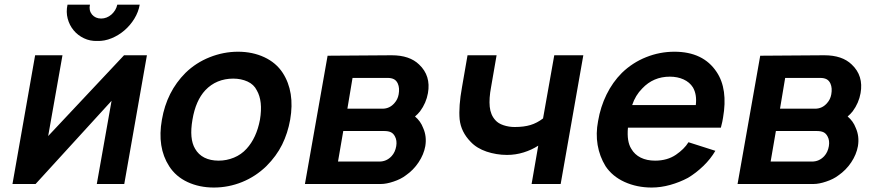

<svg xmlns="http://www.w3.org/2000/svg" viewBox="-20 -804 3820 839"><path d="M590.5 -783.5Q585 -751.5 567.2 -722.5Q549.5 -693.5 524 -671.5Q498.5 -649.5 467.5 -636.8Q436.5 -624 405 -625Q373.5 -624 346.8 -636.8Q320 -649.5 301.8 -671.5Q283.5 -693.5 275.8 -722.5Q268 -751.5 275 -783.5H373Q367.5 -758.5 382 -740.5Q397 -723 422 -723Q446.5 -723 467 -740.5Q487 -758.5 492.5 -783.5ZM523 0H403L467.5 -363.5L135.5 0H34.5L133.5 -562.5H253L190.5 -209.5L522 -562.5H622Z M719 -78Q666 -160.5 687.5 -281Q708.5 -403.5 790.5 -485.5Q836 -530 896.5 -554Q957 -578 1020 -578Q1083.5 -578 1135 -554Q1186.5 -530 1215.5 -485.5Q1269 -402.5 1248 -281Q1237.5 -222 1212.8 -172Q1188 -122 1144 -78Q1097 -32.5 1037.8 -8.5Q978.5 15.5 914.5 15.5Q851 15.5 799.5 -8.5Q748 -32.5 719 -78ZM1102 -409.5Q1089.5 -435 1061.5 -447.8Q1033.5 -460.5 999 -460.5Q963 -460.5 932 -447.8Q901 -435 877 -409.5Q835 -364.5 821 -281Q806.5 -197.5 832.5 -154Q847 -128.5 873.2 -115.2Q899.5 -102 935.5 -102Q970 -102 1002.2 -115.2Q1034.5 -128.5 1057.5 -154Q1101 -201.5 1116 -281Q1129.5 -362.5 1102 -409.5Z M1691.5 -562.5Q1770 -562.5 1811.5 -522Q1863.5 -473 1850 -397Q1842.5 -354 1815.5 -317.5Q1805 -304.5 1793.5 -295Q1818 -274.5 1829 -245Q1845.5 -208.5 1838.5 -165.5Q1832 -129 1809.2 -94.8Q1786.5 -60.5 1753 -37.5Q1731.5 -21 1699.5 -10.5Q1668.5 0 1644.5 0H1312.5L1411.5 -560.5ZM1498 -329H1651Q1683 -329 1704 -354Q1718 -369.5 1722 -391.5Q1727 -419 1718.5 -438.5Q1712.5 -452 1701.5 -457.8Q1690.5 -463.5 1674 -463.5H1520.5ZM1457 -98H1637.5Q1669.5 -98 1691.5 -122Q1707 -139 1711.5 -165.5Q1715.5 -190 1706 -207.5Q1699 -221 1688 -226.2Q1677 -231.5 1658 -231.5H1480Z M2529 -562.5 2430 0H2303L2332 -167.5Q2303.5 -149 2268.2 -138Q2233 -127 2195.5 -127Q2172 -127 2149.5 -130.8Q2127 -134.5 2106.2 -141.5Q2085.5 -148.5 2067.8 -159.2Q2050 -170 2036.5 -184.5Q1994.5 -227.5 1988.5 -282.5Q1983.5 -338.5 1999 -424L2023 -562.5H2150L2126 -424Q2116.5 -374 2120 -338Q2123.5 -302 2144.5 -279Q2157 -264.5 2180.2 -256.8Q2203.5 -249 2229 -249Q2269.5 -249 2298.2 -257.8Q2327 -266.5 2353 -286.5L2402 -562.5Z M2738.5 -154Q2753 -128.5 2779.8 -115.2Q2806.5 -102 2842.5 -102Q2896 -102 2934 -128Q2951.5 -140 2965.2 -153.5Q2979 -167 2988.5 -182.5L3106 -145Q3085 -109 3053.2 -78.5Q3021.5 -48 2986.5 -27Q2950 -7.5 2908.8 4Q2867.5 15.5 2828 15.5Q2763 15.5 2709 -9Q2655.5 -33.5 2626 -78Q2600 -120.5 2591.5 -170.5Q2583 -220.5 2593.5 -275Q2604 -337 2630.5 -391Q2657 -445 2697.5 -485.5Q2744 -530.5 2803.5 -554.2Q2863 -578 2927 -578Q3053 -578 3111.5 -489.5Q3161.5 -415 3139.5 -289.5Q3138.5 -282.5 3136.2 -271.5Q3134 -260.5 3130 -246H2724Q2718.5 -185.5 2738.5 -154ZM2786.5 -417.5Q2756.5 -387.5 2742.5 -345H3020.5Q3026 -391 3008 -422Q2993.5 -445 2967 -457Q2940.5 -469 2907 -469Q2835 -469 2786.5 -417.5Z M3582 -562.5Q3660.5 -562.5 3702 -522Q3754 -473 3740.5 -397Q3733 -354 3706 -317.5Q3695.5 -304.5 3684 -295Q3708.5 -274.5 3719.5 -245Q3736 -208.5 3729 -165.5Q3722.5 -129 3699.8 -94.8Q3677 -60.5 3643.5 -37.5Q3622 -21 3590 -10.5Q3559 0 3535 0H3203L3302 -560.5ZM3388.5 -329H3541.5Q3573.5 -329 3594.5 -354Q3608.5 -369.5 3612.5 -391.5Q3617.5 -419 3609 -438.5Q3603 -452 3592 -457.8Q3581 -463.5 3564.5 -463.5H3411ZM3347.5 -98H3528Q3560 -98 3582 -122Q3597.5 -139 3602 -165.5Q3606 -190 3596.5 -207.5Q3589.5 -221 3578.5 -226.2Q3567.5 -231.5 3548.5 -231.5H3370.5Z"/></svg>

Font: Russisch Sans
Style: Bold Italic
Weight: 700
Italic angle: -10°
Designer: Michael Sharanda (font) & Cristiano Sobral (main changes)
Foundry: Michael Sharanda
Version: Version 2.00;September 8, 2020;FontCreator 13.0.0.2681 64-bi